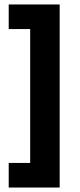

<svg xmlns="http://www.w3.org/2000/svg" viewBox="-20 -721 359 859"><path d="M247 118H115V-687H247ZM247 118H19V8H247ZM247 -591H19V-701H247Z"/></svg>

Font: Bricolage Grotesque
Style: Bold
Weight: 700
Designer: Mathieu Triay
Foundry: Atelier Triay
Version: Version 1.001;gftools[0.9.33.dev8+g029e19f]